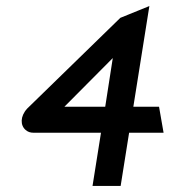

<svg xmlns="http://www.w3.org/2000/svg" viewBox="-20 -605 561 635"><path d="M70 -246C46 -220 47 -190 65 -175C72 -169 80 -166 91 -166H314L286 10H379L407 -166H521L506 -252H421L474 -585L378 -546ZM193 -252 353 -413 328 -252Z"/></svg>

Font: Charger Pro
Style: ExBdObl
Weight: 400
Designer: Jasper
Foundry: Cannot Into Space Fonts
Version: Version 1.09